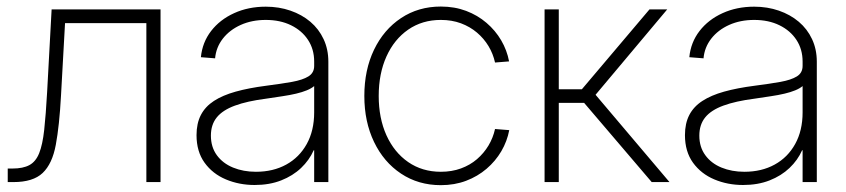

<svg xmlns="http://www.w3.org/2000/svg" viewBox="-20 -551 2561 581"><path d="M3.4 0V-41H17.6Q49.8 -41 69.1 -51.5Q88.4 -62 98.6 -87.6Q108.9 -113.3 113.8 -158.2Q118.7 -203.1 122.6 -272.5L136.2 -522.5H465.8V0H422.9V-481H176.8L164.6 -261.7Q159.7 -170.9 148.9 -113Q138.2 -55.2 109.1 -27.6Q80.1 0 20.5 0Z M750.5 8.8Q703.6 8.8 663.6 -8.1Q623.5 -24.9 599.1 -58.6Q574.7 -92.3 574.7 -142.1Q574.7 -177.7 587.9 -203.1Q601.1 -228.5 627.4 -245.6Q653.8 -262.7 693.1 -273.7Q732.4 -284.7 785.2 -291.5Q831.1 -297.4 863.5 -303.2Q896 -309.1 913.3 -319.8Q930.7 -330.6 930.7 -351.6V-364.7Q930.7 -401.9 912.1 -430.2Q893.6 -458.5 860.6 -474.6Q827.6 -490.7 784.2 -490.7Q742.2 -490.7 708.5 -475.6Q674.8 -460.4 654.3 -434.1Q633.8 -407.7 630.9 -374.5L587.9 -377.9Q592.3 -422.9 618.9 -457.3Q645.5 -491.7 688.5 -511.2Q731.4 -530.8 784.2 -530.8Q824.2 -530.8 858.9 -518.8Q893.6 -506.8 919.2 -485.1Q944.8 -463.4 959.2 -432.6Q973.6 -401.9 973.6 -364.3V0H930.7V-96.2H929.2Q916 -66.4 891.1 -42.7Q866.2 -19 830.8 -5.1Q795.4 8.8 750.5 8.8ZM754.4 -31.2Q806.6 -31.2 846.2 -53Q885.7 -74.7 908.2 -115.2Q930.7 -155.8 930.7 -210.9V-290.5Q921.9 -283.2 908.2 -277.6Q894.5 -272 876 -267.6Q857.4 -263.2 834.5 -259.8Q811.5 -256.3 785.2 -252.4Q728 -245.1 690.9 -231.4Q653.8 -217.8 636 -195.8Q618.2 -173.8 618.2 -140.6Q618.2 -106 636.2 -81.3Q654.3 -56.6 685.3 -43.9Q716.3 -31.2 754.4 -31.2Z M1314 9.3Q1246.1 9.3 1193.6 -25.6Q1141.1 -60.5 1111.8 -121.6Q1082.5 -182.6 1082.5 -260.7Q1082.5 -339.4 1111.8 -400.4Q1141.1 -461.4 1193.6 -496.3Q1246.1 -531.2 1314 -531.2Q1355.5 -531.2 1390.4 -518.1Q1425.3 -504.9 1452.1 -481.9Q1479 -459 1496.6 -429Q1514.2 -398.9 1520.5 -365.2L1478 -361.8Q1472.2 -388.2 1458.3 -411.4Q1444.3 -434.6 1423.3 -452.4Q1402.3 -470.2 1374.8 -480.5Q1347.2 -490.7 1314 -490.7Q1257.8 -490.7 1215.3 -461.4Q1172.9 -432.1 1149.4 -380.1Q1126 -328.1 1126 -260.7Q1126 -193.4 1149.4 -141.6Q1172.9 -89.8 1215.3 -60.5Q1257.8 -31.2 1314 -31.2Q1347.2 -31.2 1374.8 -41.3Q1402.3 -51.3 1423.3 -69.3Q1444.3 -87.4 1458.3 -110.8Q1472.2 -134.3 1478 -160.6L1521 -157.2Q1514.6 -123.5 1497.1 -93.5Q1479.5 -63.5 1452.4 -40.3Q1425.3 -17.1 1390.4 -3.9Q1355.5 9.3 1314 9.3Z M1627.9 0V-522.5H1670.9V-280.8H1740.7L1945.3 -522.5H1999L1782.2 -264.2L2005.9 0H1952.1L1747.6 -239.7H1670.9V0Z M2228.5 8.8Q2181.6 8.8 2141.6 -8.1Q2101.6 -24.9 2077.1 -58.6Q2052.7 -92.3 2052.7 -142.1Q2052.7 -177.7 2065.9 -203.1Q2079.1 -228.5 2105.5 -245.6Q2131.8 -262.7 2171.1 -273.7Q2210.4 -284.7 2263.2 -291.5Q2309.1 -297.4 2341.6 -303.2Q2374 -309.1 2391.4 -319.8Q2408.7 -330.6 2408.7 -351.6V-364.7Q2408.7 -401.9 2390.1 -430.2Q2371.6 -458.5 2338.6 -474.6Q2305.7 -490.7 2262.2 -490.7Q2220.2 -490.7 2186.5 -475.6Q2152.8 -460.4 2132.3 -434.1Q2111.8 -407.7 2108.9 -374.5L2065.9 -377.9Q2070.3 -422.9 2096.9 -457.3Q2123.5 -491.7 2166.5 -511.2Q2209.5 -530.8 2262.2 -530.8Q2302.2 -530.8 2336.9 -518.8Q2371.6 -506.8 2397.2 -485.1Q2422.9 -463.4 2437.3 -432.6Q2451.7 -401.9 2451.7 -364.3V0H2408.7V-96.2H2407.2Q2394 -66.4 2369.1 -42.7Q2344.2 -19 2308.8 -5.1Q2273.4 8.8 2228.5 8.8ZM2232.4 -31.2Q2284.7 -31.2 2324.2 -53Q2363.8 -74.7 2386.2 -115.2Q2408.7 -155.8 2408.7 -210.9V-290.5Q2399.9 -283.2 2386.2 -277.6Q2372.6 -272 2354 -267.6Q2335.4 -263.2 2312.5 -259.8Q2289.6 -256.3 2263.2 -252.4Q2206.1 -245.1 2168.9 -231.4Q2131.8 -217.8 2114 -195.8Q2096.2 -173.8 2096.2 -140.6Q2096.2 -106 2114.3 -81.3Q2132.3 -56.6 2163.3 -43.9Q2194.3 -31.2 2232.4 -31.2Z"/></svg>

Font: Inter 28pt ExtraLight
Style: Regular
Weight: 250
Designer: Rasmus Andersson
Foundry: rsms
Version: Version 4.001;git-66647c0bb